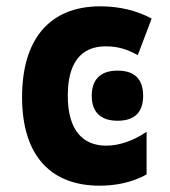

<svg xmlns="http://www.w3.org/2000/svg" viewBox="-20 -579 540 609"><path d="M296 10C340 10 397 2 445 -26V-161C398 -129 353 -117 317 -117C244 -117 195 -164 195 -276C195 -377 235 -432 315 -432C354 -432 383 -423 417 -404L461 -520C414 -546 356 -559 299 -559C133 -559 50 -450 50 -271C50 -81 145 10 296 10ZM353 -196C409 -196 434 -225 434 -275C434 -327 408 -355 353 -355C299 -355 271 -327 271 -275C271 -223 300 -196 353 -196Z"/></svg>

Font: Noto Sans Mono ExtraCondensed ExtraBold
Style: Regular
Weight: 800
Width: 2
Designer: Monotype Design Team
Foundry: Monotype Imaging Inc.
Version: Version 2.014